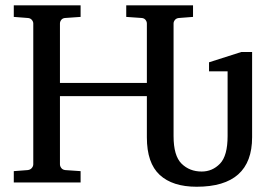

<svg xmlns="http://www.w3.org/2000/svg" viewBox="-20 -691 1052 727"><path d="M934.6 -494.1V-171.4Q934.6 16.1 724.6 16.1Q633.3 16.1 584.7 -28.8Q536.1 -73.7 536.1 -170.9V-327.1H207V-68.8Q207 -61.5 212.2 -54.7Q217.3 -47.9 228 -46.9L285.2 -43V0H32.2V-43L84 -46.9Q94.7 -47.9 100.3 -54.7Q106 -61.5 106 -68.8V-602.1Q106 -609.4 100.3 -616Q94.7 -622.6 84 -623L32.2 -627V-670.9H285.2V-627L228 -623Q217.3 -622.6 212.2 -616Q207 -609.4 207 -602.1V-377H536.1V-602.1Q536.1 -609.4 530.8 -616Q525.4 -622.6 515.1 -623L458 -627V-670.9H710.9V-627L659.2 -623Q648.4 -622.6 642.8 -616Q637.2 -609.4 637.2 -602.1V-175.8Q637.2 -101.1 667.5 -71.3Q697.8 -41.5 743.7 -41.5Q784.2 -41.5 813 -71.3Q841.8 -101.1 841.8 -175.8V-420.9H771.5V-455.1L893.6 -494.1Z"/></svg>

Font: Charis
Style: Regular
Weight: 400
Designer: Walt Agee, Miriam Martin, Annie Olsen, Victor Gaultney, Lorna Priest, Alan Ward, Bob Hallissy, Martin Hosken, Sharon Cor
Foundry: SIL Global
Version: Version 7.000